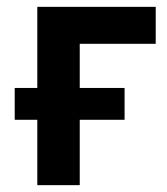

<svg xmlns="http://www.w3.org/2000/svg" viewBox="-20 -541 489 561"><path d="M23 -191V-284H344V-191ZM89 0V-521H213V0ZM118 -413V-521H435V-413Z"/></svg>

Font: TikTok Sans 24pt SemiBold
Style: Regular
Weight: 600
Version: Version 4.000